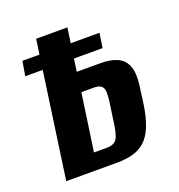

<svg xmlns="http://www.w3.org/2000/svg" viewBox="-98 -576 613 658"><g transform="rotate(-20 209.0 -247.0)"><path d="M34 0 104 -494H218L196 -340H284Q318 -340 342.5 -329.5Q367 -319 377.5 -293.5Q388 -268 382 -222L374 -162Q367 -112 354 -80Q341 -48 322 -31Q303 -14 277.5 -7Q252 0 220 0ZM157 -60H202Q222 -60 232 -67Q242 -74 246.5 -88Q251 -102 254 -120L266 -204Q269 -225 268.5 -239.5Q268 -254 260 -261.5Q252 -269 232 -269H187ZM25 -386 34 -439H315L307 -386Z"/></g></svg>

Font: Alumni Sans
Style: Bold Italic
Weight: 700
Italic angle: -8°
Designer: Robert E. Leuschke
Foundry: Robert E. Leuschke
Version: Version 1.016